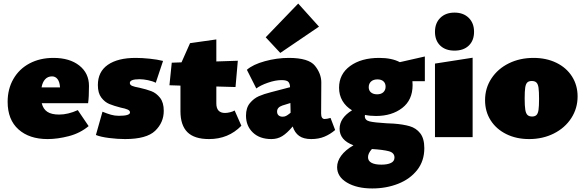

<svg xmlns="http://www.w3.org/2000/svg" viewBox="-20 -772 3294 1081"><path d="M418 -152 479 -62Q431 -22 367.5 -5.5Q304 11 248 11Q145 11 84 -43.5Q23 -98 23 -199Q23 -271 55.5 -327.5Q88 -384 146.5 -415Q205 -446 281 -446Q372 -446 426.5 -403Q481 -360 481 -288Q481 -225 476 -191H215Q223 -158 246.5 -142.5Q270 -127 313 -127Q363 -127 418 -152ZM214 -280H318Q316 -311 304 -326.5Q292 -342 273 -342Q249 -342 234 -325.5Q219 -309 214 -280Z M520 -12 557 -143Q584 -132 605 -126Q626 -120 649 -120Q712 -120 712 -139Q712 -149 699 -155Q686 -161 660 -166Q621 -176 595.5 -186.5Q570 -197 550.5 -222.5Q531 -248 531 -293Q531 -368 587 -407Q643 -446 744 -446Q780 -446 823 -441.5Q866 -437 898 -429L857 -306Q840 -315 813.5 -320.5Q787 -326 766 -326Q711 -326 711 -305Q711 -294 724 -288.5Q737 -283 765 -278Q805 -269 832.5 -258.5Q860 -248 881 -221.5Q902 -195 902 -148Q902 -82 853.5 -35.5Q805 11 684 11Q642 11 594.5 5Q547 -1 520 -12Z M1339 -64Q1266 11 1157 11Q1074 11 1035 -28Q996 -67 996 -146V-290L934 -292L947 -419L1002 -421L1050 -529L1198 -550V-426L1319 -430L1306 -282L1198 -285V-190Q1198 -136 1247 -136Q1259 -136 1275.5 -140Q1292 -144 1301 -150Z M1867 -40Q1839 -16 1806.5 -2.5Q1774 11 1732 11Q1689 11 1664 -7Q1639 -25 1628 -60Q1596 -22 1569 -5.5Q1542 11 1508 11Q1442 11 1403.5 -26Q1365 -63 1365 -121Q1365 -165 1387 -191.5Q1409 -218 1437.5 -230.5Q1466 -243 1506 -253L1613 -281Q1613 -299 1604.5 -310Q1596 -321 1565 -321Q1531 -321 1489 -306.5Q1447 -292 1423 -274L1370 -379Q1404 -409 1471.5 -427.5Q1539 -446 1606 -446Q1718 -446 1753.5 -401.5Q1789 -357 1789 -308L1788 -133Q1788 -102 1808 -102Q1820 -102 1841 -108ZM1616 -137V-147L1615 -192L1570 -178Q1540 -168 1540 -144Q1540 -130 1548.5 -122.5Q1557 -115 1571 -115Q1582 -115 1590 -119Q1598 -123 1605.5 -129Q1613 -135 1616 -137ZM1476 -562 1659 -752 1776 -622 1558 -474Z M2372 -315H2302Q2303 -308 2303 -293Q2303 -209 2244.5 -164Q2186 -119 2097 -119Q2063 -119 2035 -125Q2034 -123 2034 -118Q2034 -95 2061 -88.5Q2088 -82 2155 -78Q2167 -78 2197 -76Q2250 -72 2286.5 -61.5Q2323 -51 2346 -21.5Q2369 8 2369 62Q2369 134 2329 185Q2289 236 2222 262.5Q2155 289 2076 289Q1989 289 1933.5 256Q1878 223 1878 169Q1878 136 1901 104.5Q1924 73 1970 46Q1892 17 1892 -47Q1892 -108 1962 -151Q1927 -172 1908 -204.5Q1889 -237 1889 -278Q1889 -355 1951.5 -400.5Q2014 -446 2115 -446Q2186 -446 2231 -422L2372 -454ZM2151 -284Q2151 -303 2139 -314Q2127 -325 2105 -325Q2082 -325 2069 -313Q2056 -301 2056 -281Q2056 -262 2069 -251.5Q2082 -241 2103 -241Q2126 -241 2138.5 -253Q2151 -265 2151 -284ZM2074 67Q2052 91 2052 113Q2052 134 2071.5 144.5Q2091 155 2127 155Q2161 155 2181 145.5Q2201 136 2201 115Q2201 88 2169.5 79.5Q2138 71 2074 67Z M2429 -414 2641 -447V0H2429ZM2429 -593Q2429 -642 2459 -671.5Q2489 -701 2539 -701Q2589 -701 2619 -671.5Q2649 -642 2649 -593Q2649 -544 2619.5 -515.5Q2590 -487 2539 -487Q2488 -487 2458.5 -515.5Q2429 -544 2429 -593Z M2711 -208Q2711 -276 2747 -330.5Q2783 -385 2845 -415.5Q2907 -446 2984 -446Q3056 -446 3112.5 -418.5Q3169 -391 3200.5 -341.5Q3232 -292 3232 -229Q3232 -162 3196.5 -107Q3161 -52 3098.5 -20.5Q3036 11 2959 11Q2887 11 2830.5 -17Q2774 -45 2742.5 -94.5Q2711 -144 2711 -208ZM3015 -215Q3015 -257 3012 -278Q3009 -299 3000 -307.5Q2991 -316 2974 -316Q2957 -316 2948.5 -307.5Q2940 -299 2937 -278.5Q2934 -258 2934 -217Q2934 -175 2937.5 -154Q2941 -133 2950 -124.5Q2959 -116 2976 -116Q2992 -116 3000.5 -124.5Q3009 -133 3012 -153.5Q3015 -174 3015 -215Z"/></svg>

Font: Ysabeau Black
Style: Regular
Weight: 900
Designer: Christian Thalmann (Catharsis Fonts)
Version: Version 0.003